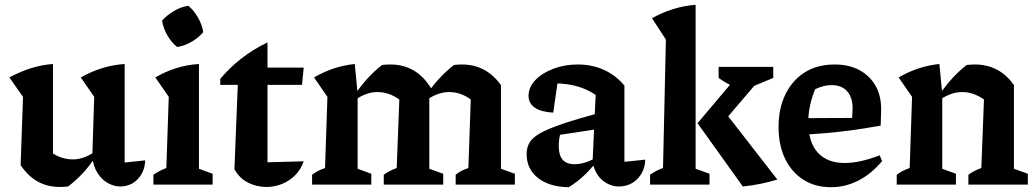

<svg xmlns="http://www.w3.org/2000/svg" viewBox="-20 -770 4324 801"><path d="M500 -92 586 -101Q584 -65 568.5 -40.5Q553 -16 530.5 -4Q508 8 483 8Q456 8 430.5 -6Q405 -20 387 -48Q369 -76 365 -117L373 -366L317 -447Q406 -497 500 -503ZM264 8Q255 9 247 9.5Q239 10 230 10Q178 10 137.5 -12.5Q97 -35 66 -81L176 -148Q226 -105 284 -105Q328 -105 374 -136L378 -116Q354 -78 325.5 -47.5Q297 -17 264 8ZM66 -81 76 -366 19 -447Q112 -497 201 -503V-94Z M620 0V-41Q632 -49 645 -56Q658 -63 674 -69L684 -366L628 -447Q669 -471 714.5 -485.5Q760 -500 810 -503V-66L867 -45V0ZM766 -746Q790 -725 806.5 -696Q823 -667 828 -636Q809 -613 779 -595.5Q749 -578 719 -574Q695 -593 678 -623Q661 -653 656 -684Q677 -707 705.5 -724Q734 -741 766 -746Z M1096 -593V-488H1247L1240 -416H1096V-93L1247 -97Q1235 -62 1210.5 -38Q1186 -14 1155 -2Q1124 10 1092 10Q1051 10 1015 -8Q979 -26 958 -64L972 -416H899V-441Q937 -487 987 -526Q1037 -565 1096 -593Z M1282 0V-41Q1293 -49 1305.5 -56Q1318 -63 1336 -69L1346 -366L1290 -447Q1371 -494 1460 -503L1472 -379V-66L1529 -45V0ZM1581 0V-41Q1592 -49 1605 -56Q1618 -63 1635 -69L1646 -355L1781 -398L1771 -376V-66L1829 -45V0ZM1646 -355Q1602 -386 1555 -386Q1510 -386 1464 -355L1461 -376Q1486 -413 1514 -443.5Q1542 -474 1574 -499Q1584 -500 1592 -500.5Q1600 -501 1609 -501Q1662 -501 1705 -476.5Q1748 -452 1781 -398ZM1881 0V-41Q1890 -49 1903 -56Q1916 -63 1934 -69L1944 -355L2070 -415V-66L2128 -45V0ZM1944 -355Q1902 -386 1854 -386Q1809 -386 1763 -355L1760 -376Q1785 -413 1813.5 -443.5Q1842 -474 1874 -499Q1883 -500 1891.5 -500.5Q1900 -501 1907 -501Q1957 -501 1997.5 -480Q2038 -459 2070 -415Z M2562 8Q2526 8 2495 -16.5Q2464 -41 2452 -92L2465 -374Q2395 -422 2295 -422Q2279 -422 2263 -420Q2247 -418 2233 -415L2310 -452L2288 -300Q2237 -303 2211 -321Q2185 -339 2185 -370Q2185 -406 2213 -435.5Q2241 -465 2288 -483Q2335 -501 2391 -501Q2450 -501 2499.5 -478.5Q2549 -456 2585 -413V-95L2672 -104Q2671 -71 2656 -45.5Q2641 -20 2616.5 -6Q2592 8 2562 8ZM2353 11Q2272 10 2224.5 -27.5Q2177 -65 2177 -127Q2177 -154 2189 -175Q2201 -196 2234 -214.5Q2267 -233 2327.5 -253.5Q2388 -274 2484 -300V-233L2279 -202L2320 -220Q2315 -205 2313 -190Q2311 -175 2311 -161Q2311 -123 2327 -104Q2343 -85 2377 -85Q2400 -85 2424.5 -93Q2449 -101 2476 -118V-105Q2450 -70 2420.5 -41.5Q2391 -13 2353 11Z M2692 0V-41Q2703 -49 2716 -56Q2729 -63 2746 -69L2758 -605L2700 -694Q2741 -717 2786.5 -731.5Q2832 -746 2882 -750V-66L2940 -45V0ZM3079 8 2890 -256 3080 -481H3173V-466L2978 -238L2982 -331L3223 -21Q3190 -11 3154.5 -3.5Q3119 4 3079 8ZM3086 -395Q3056 -402 3029 -414.5Q3002 -427 2978 -445V-491H3206V-445Z M3447 11Q3381 11 3332 -20Q3283 -51 3255.5 -107.5Q3228 -164 3228 -240Q3228 -318 3257 -377Q3286 -436 3338 -468.5Q3390 -501 3462 -501Q3522 -501 3565.5 -477.5Q3609 -454 3633 -411.5Q3657 -369 3656 -310L3654 -246Q3588 -234 3532.5 -226.5Q3477 -219 3423 -214.5Q3369 -210 3308 -207L3309 -277L3535 -278L3537 -317Q3537 -364 3514 -389.5Q3491 -415 3449 -415Q3432 -415 3415 -410.5Q3398 -406 3381 -398Q3367 -365 3359.5 -330Q3352 -295 3352 -261Q3352 -177 3391.5 -133.5Q3431 -90 3504 -90Q3567 -90 3650 -122L3660 -98Q3616 -45 3561.5 -17Q3507 11 3447 11Z M3721 0V-41Q3732 -49 3744.5 -56Q3757 -63 3775 -69L3785 -366L3729 -447Q3810 -494 3899 -503L3911 -379V-66L3968 -45V0ZM4020 0V-41Q4031 -49 4044 -56Q4057 -63 4074 -69L4085 -355L4210 -415V-66L4268 -45V0ZM3903 -355 3900 -376Q3925 -413 3953 -443.5Q3981 -474 4013 -499Q4023 -500 4031 -500.5Q4039 -501 4047 -501Q4097 -501 4138 -480Q4179 -459 4210 -415L4085 -355Q4041 -386 3994 -386Q3949 -386 3903 -355Z"/></svg>

Font: Piazzolla 24pt
Style: Bold
Weight: 700
Designer: Juan Pablo del Peral
Foundry: Huerta Tipografica
Version: Version 2.005